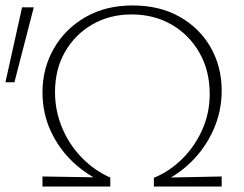

<svg xmlns="http://www.w3.org/2000/svg" viewBox="-36 -685 895 705"><path d="M352 -12Q285 -40 232.5 -89.5Q180 -139 150 -204.5Q120 -270 120 -346Q120 -434 161.5 -506.5Q203 -579 277.5 -622Q352 -665 451 -665Q550 -665 623.5 -623.5Q697 -582 737.5 -511Q778 -440 778 -352Q778 -276 747.5 -208Q717 -140 665 -89.5Q613 -39 548 -11L529 -32Q589 -57 635 -103.5Q681 -150 707.5 -210.5Q734 -271 734 -340Q734 -426 696 -492Q658 -558 593.5 -595Q529 -632 447 -632Q367 -632 303.5 -595.5Q240 -559 203 -495Q166 -431 166 -347Q166 -278 192 -216Q218 -154 264 -106.5Q310 -59 369 -33ZM120 0V-37L369 -33V0ZM529 0V-32L778 -37V0ZM17 -383H-16L45 -658H88Z"/></svg>

Font: Ysabeau ExtraLight
Style: Regular
Weight: 250
Designer: Christian Thalmann (Catharsis Fonts)
Version: Version 2.002